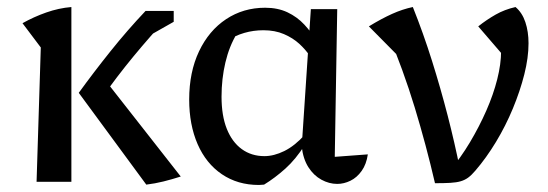

<svg xmlns="http://www.w3.org/2000/svg" viewBox="-20 -517 1558 546"><path d="M396 8 204 -253Q246 -311 294 -371Q342 -431 394 -486H458V-469Q407 -414 359.5 -356.5Q312 -299 267 -235L269 -302L494 -15Q469 -7 445 -1Q421 5 396 8ZM84 0 96 -382 44 -451Q76 -469 111.5 -481.5Q147 -494 183 -497V0ZM377 -400 424 -486H474V-455Z M731 8Q728 8 724 8.5Q720 9 716 9Q656 9 611 -21.5Q566 -52 542 -107Q518 -162 518 -234Q518 -312 546 -371Q574 -430 623 -462.5Q672 -495 734 -495Q770 -495 797.5 -482Q825 -469 845.5 -447Q866 -425 880 -400L861 -358Q849 -376 831 -392.5Q813 -409 787.5 -420Q762 -431 729 -431Q701 -431 675 -423.5Q649 -416 618 -398L654 -422Q632 -386 621 -339.5Q610 -293 610 -242Q610 -188 625 -150.5Q640 -113 667.5 -93Q695 -73 732 -73Q759 -73 788.5 -87.5Q818 -102 847 -134V-105Q821 -64 791.5 -37.5Q762 -11 731 8ZM939 6Q916 6 894 -6Q872 -18 857 -41.5Q842 -65 838 -100L864 -491H939L932 -71L1026 -78Q1022 -50 1008.5 -31Q995 -12 976.5 -3Q958 6 939 6Z M1217 4Q1192 -104 1159.5 -211Q1127 -318 1081 -427L1117 -353L1029 -442Q1065 -464 1095 -477.5Q1125 -491 1154 -497Q1184 -422 1208.5 -344Q1233 -266 1253 -188.5Q1273 -111 1288 -36L1257 -29Q1290 -68 1316.5 -112.5Q1343 -157 1363 -202.5Q1383 -248 1394 -291.5Q1405 -335 1405 -372Q1405 -380 1404.5 -387.5Q1404 -395 1402 -403L1414 -356L1340 -442Q1364 -461 1389.5 -475.5Q1415 -490 1446 -497Q1465 -481 1474 -454Q1483 -427 1483 -394Q1483 -353 1471 -305.5Q1459 -258 1438.5 -208.5Q1418 -159 1390.5 -113.5Q1363 -68 1332 -32Q1321 -19 1311.5 -12Q1302 -5 1290 -1.5Q1278 2 1260.5 3Q1243 4 1217 4Z"/></svg>

Font: Piazzolla 24pt Medium
Style: Regular
Weight: 500
Designer: Juan Pablo del Peral
Foundry: Huerta Tipografica
Version: Version 2.005